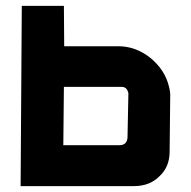

<svg xmlns="http://www.w3.org/2000/svg" viewBox="-20 -632 649 652"><path d="M198 -475H382Q440 -475 490 -436Q541 -394 554 -337Q559 -318 558 -302L556 -117Q556 -65 521 -33Q488 0 435 0H50L54 -612H197ZM197 -337 195 -139H386Q411 -139 413 -165L416 -315L415 -319Q410 -337 393 -337Z"/></svg>

Font: Covid19
Style: Regular
Weight: 400
Designer: Peter Wiegel
Foundry: (c) CAT - Ing. Peter Wiegel.  for Rudolf Maass + Partner GmbH
Version: Version 001.000